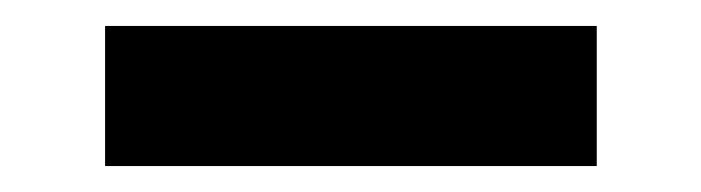

<svg xmlns="http://www.w3.org/2000/svg" viewBox="-20 -802 540 148"><path d="M61 -782H440V-674H61Z"/></svg>

Font: Martel Sans ExtraBold
Style: Regular
Weight: 800
Designer: Dan Reynolds and Mathieu Réguer
Foundry: Dan Reynolds and Mathieu Réguer
Version: Version 1.002; ttfautohint (v1.1) -l 5 -r 5 -G 72 -x 0 -D la